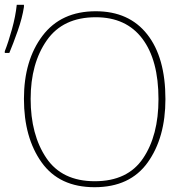

<svg xmlns="http://www.w3.org/2000/svg" viewBox="-35 -772 815 802"><path d="M656 -358Q656 -532 580 -628.5Q504 -725 365 -725Q220 -725 142.5 -622.5Q65 -520 65 -359Q65 -197 139 -93.5Q213 10 360 10Q508 10 582 -93.5Q656 -197 656 -358ZM93 -359Q93 -507 160.5 -603.5Q228 -700 365 -700Q492 -700 559.5 -610.5Q627 -521 627 -358Q627 -206 562.5 -110.5Q498 -15 361 -15Q224 -15 158.5 -112Q93 -209 93 -359ZM-15 -551H4Q20 -589 39 -643Q58 -697 65 -743V-752H35Q30 -704 15 -650Q0 -596 -15 -558Z"/></svg>

Font: Noto Sans Display Thin
Style: Regular
Weight: 250
Designer: Monotype Design Team
Foundry: Monotype Imaging Inc.
Version: Version 1.900